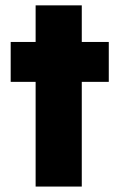

<svg xmlns="http://www.w3.org/2000/svg" viewBox="-20 -686 441 706"><path d="M111 0V-666.3H280.7V0ZM19.3 -385V-531.7H380V-385Z"/></svg>

Font: Lexend Medium
Style: Regular
Weight: 500
Designer: Bonnie Shaver-Troup, Thomas Jockin
Foundry: Lexend
Version: Version 1.005